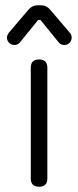

<svg xmlns="http://www.w3.org/2000/svg" viewBox="-20 -710 297 730"><path d="M128.5 0Q97 0 97 -31.5V-452.5Q97 -484 128.5 -484Q160 -484 160 -452.5V-31.5Q160 0 128.5 0ZM34.5 -539Q23 -539 14.8 -547.2Q6.5 -555.5 6.5 -567Q6.5 -572.5 8.5 -577Q10.5 -581.5 13.5 -585.5L89 -674Q103 -690 123.5 -690H135.5Q156.5 -690 170 -674L245.5 -585.5Q249 -581.5 250.8 -577Q252.5 -572.5 252.5 -567Q252.5 -555.5 244.5 -547.2Q236.5 -539 224.5 -539Q211 -539 203.5 -548.5L134 -634H125L55.5 -548.5Q47.5 -539 34.5 -539Z"/></svg>

Font: Jura Light Medium
Style: Regular
Weight: 500
Version: Version 5.106